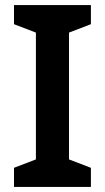

<svg xmlns="http://www.w3.org/2000/svg" viewBox="-20 -734 412 754"><path d="M337 0H35V-75L121 -108V-606L35 -639V-714H337V-639L251 -606V-108L337 -75Z"/></svg>

Font: Noto Sans Sora Sompeng Semi
Style: Bold
Weight: 700
Designer: Monotype Design Team. David Williams.
Foundry: Monotype Imaging Inc.
Version: Version 2.101; ttfautohint (v1.8.4.7-5d5b)